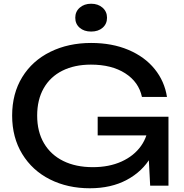

<svg xmlns="http://www.w3.org/2000/svg" viewBox="-20 -994 986 1028"><path d="M461 14Q342 14 247.5 -33.5Q153 -81 99 -169.5Q45 -258 45 -375Q45 -493 99 -581Q153 -669 249.5 -716.5Q346 -764 468 -764Q580 -764 667.5 -727Q755 -690 808 -624.5Q861 -559 874 -475H740Q723 -555 650.5 -601.5Q578 -648 467 -648Q379 -648 314 -615.5Q249 -583 214 -521.5Q179 -460 179 -375Q179 -289 215.5 -227Q252 -165 319 -132Q386 -99 477 -99Q564 -99 630.5 -129Q697 -159 735 -212.5Q773 -266 776 -337L835 -326Q833 -231 788 -153.5Q743 -76 659 -31Q575 14 461 14ZM503 -369H882V0H784L768 -311L799 -269H503ZM383 -899Q383 -932 407 -953Q431 -974 468 -974Q505 -974 529 -953Q553 -932 553 -899Q553 -866 529.5 -845.5Q506 -825 468 -825Q430 -825 406.5 -845.5Q383 -866 383 -899Z"/></svg>

Font: Unbounded Variable
Style: Regular
Weight: 400
Designer: Luke Prowse, Jean-Baptiste Morizot, Fátima Lázaro, Florian Runge
Foundry: NaN
Version: Version 1.600;FEAKit 1.0